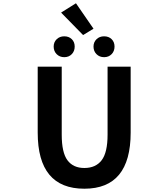

<svg xmlns="http://www.w3.org/2000/svg" viewBox="-20 -1152 1040 1186"><path d="M501 13.7Q212.9 13.7 212.9 -333V-740.2H361.3V-320.3Q361.3 -209 397 -161.6Q432.6 -114.3 501 -114.3Q571.3 -114.3 607.9 -162.1Q644.5 -210 644.5 -320.3V-740.2H787.1V-333Q787.1 13.7 501 13.7ZM557.6 -974.6 493.2 -935.5 357.4 -1074.2 449.2 -1131.8ZM311.5 -864.3Q311.5 -891.6 330.1 -909.7Q348.6 -927.7 377 -927.7Q405.3 -927.7 423.3 -910.2Q441.4 -892.6 441.4 -864.3Q441.4 -835.9 423.3 -817.4Q405.3 -798.8 377 -798.8Q348.6 -798.8 330.1 -817.4Q311.5 -835.9 311.5 -864.3ZM557.6 -864.3Q557.6 -891.6 576.2 -909.7Q594.7 -927.7 623 -927.7Q651.4 -927.7 669.4 -910.2Q687.5 -892.6 687.5 -864.3Q687.5 -835.9 669.4 -817.4Q651.4 -798.8 623 -798.8Q594.7 -798.8 576.2 -817.4Q557.6 -835.9 557.6 -864.3Z"/></svg>

Font: GenEi Gothic M Regular
Style: Bold
Weight: 700
Designer: o_tamon (Modified); [Source Han Sans]
Ryoko NISHIZUKA  (kana & ideographs); Paul D. Hunt (Latin, Greek & Cyrillic); Wenl
Version: Version 1.1a;Original Version 1.004